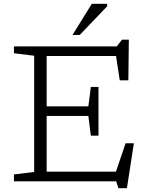

<svg xmlns="http://www.w3.org/2000/svg" viewBox="-20 -950 770 1006"><path d="M53 0V-36L159 -49V-658L53 -671V-707H592L619 -742H655L652.5 -529H607.5L588 -656.5H224.5V-393H443L456 -494.5H496V-239H456L443 -342.5H224.5V-50.5H587.5L638 -199.5H681.5L645 36H600.5L588.5 0ZM360 -767 461 -930H541.5V-917L398 -767Z"/></svg>

Font: Newsreader 6pt Light
Style: Regular
Weight: 300
Designer: Hugues Gentile
Foundry: Production Type
Version: Version 1.003; ttfautohint (v1.8.3)